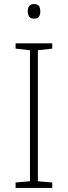

<svg xmlns="http://www.w3.org/2000/svg" viewBox="-20 -928 334 948"><path d="M238 0H57V-27L128 -33V-680L57 -688V-714H238V-688L167 -680V-33L238 -27ZM147 -908Q166 -908 172.5 -898Q179 -888 179 -872Q179 -856 172.5 -846Q166 -836 147 -836Q131 -836 124 -846Q117 -856 117 -872Q117 -888 124 -898Q131 -908 147 -908Z"/></svg>

Font: Noto Sans Hebrew ExtraLight
Style: Regular
Weight: 250
Designer: Monotype Design Team
Foundry: Monotype Imaging Inc.
Version: Version 2.003